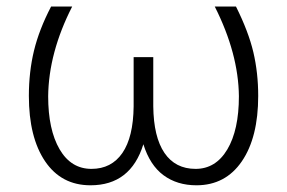

<svg xmlns="http://www.w3.org/2000/svg" viewBox="-20 -548 864 578"><path d="M197.3 -528.3Q126.5 -389.6 125 -258.3Q125 -157.7 159.4 -98.6Q193.8 -39.6 255.4 -39.6Q315.4 -39.6 348.4 -87.4Q381.3 -135.3 382.3 -227.5V-376H441.4V-228Q442.4 -135.7 475.1 -87.6Q507.8 -39.6 568.8 -39.6Q629.4 -39.6 664.3 -98.1Q699.2 -156.7 699.2 -258.3Q697.8 -387.2 626.5 -528.3H690.4Q728 -453.1 742.7 -390.9Q757.3 -328.6 757.3 -259.3Q757.3 -134.3 708 -62.3Q658.7 9.8 571.3 9.8Q513.2 9.8 472.2 -20.5Q431.2 -50.8 411.6 -113.8Q373.5 9.8 252.4 9.8Q164.6 9.8 115.7 -62.5Q66.9 -134.8 66.9 -259.3Q66.9 -331.5 82.3 -395.3Q97.7 -459 133.8 -528.3Z"/></svg>

Font: Roboto-Light
Style: Regular
Weight: 300
Designer: Google
Version: Version 2.137; 2017